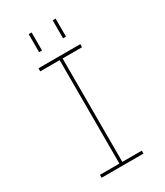

<svg xmlns="http://www.w3.org/2000/svg" viewBox="-226 -1020 953 1110"><g transform="rotate(-30 250.0 -465.0)"><path d="M110.4 0V-19.5H240.2V-710H110.4V-730.5H389.6V-710H259.8V-19.5H389.6V0ZM320.3 -809.6V-929.7H339.8V-809.6ZM160.2 -809.6V-929.7H179.7V-809.6Z"/></g></svg>

Font: Mgen+ 1mn thin
Style: Regular
Weight: 100
Designer: [Source Han Sans]
Ryoko NISHIZUKA  (kana & ideographs); Paul D. Hunt (Latin, Greek & Cyrillic); Wenlong ZHANG  (bopomofo
Version: Version 1.059.20150602